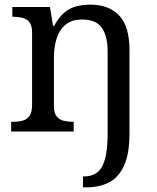

<svg xmlns="http://www.w3.org/2000/svg" viewBox="-20 -566 675 826"><path d="M337 240V193H343Q375 193 397.5 176.5Q420 160 431.5 119.5Q443 79 443 9V-345Q443 -410 418.5 -446Q394 -482 333 -482Q288 -482 261.5 -459.5Q235 -437 223.5 -400Q212 -363 212 -320V-109Q212 -80 223.5 -65.5Q235 -51 253.5 -46.5Q272 -42 294 -42H297V0H28V-42H36Q59 -42 77.5 -47Q96 -52 107 -67.5Q118 -83 118 -114V-426Q118 -456 106.5 -470.5Q95 -485 76.5 -489.5Q58 -494 36 -494H33V-536H195L208 -455H213Q234 -493 257.5 -512.5Q281 -532 309 -539Q337 -546 369 -546Q448 -546 492.5 -499.5Q537 -453 537 -350V8Q537 97 513 148Q489 199 447.5 219.5Q406 240 352 240Z"/></svg>

Font: Noto Serif Thai
Style: Regular
Weight: 400
Designer: Monotype Design Team
Foundry: Monotype Imaging Inc.
Version: Version 2.001